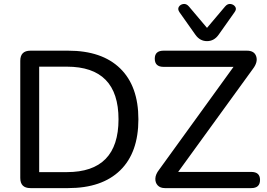

<svg xmlns="http://www.w3.org/2000/svg" viewBox="-20 -965 1368 985"><path d="M136 0Q84 0 84 -52V-653Q84 -705 136 -705H330Q503 -705 596.5 -614Q690 -523 690 -353Q690 -182 596.5 -91Q503 0 330 0ZM181 -82H323Q588 -82 588 -353Q588 -623 323 -623H181ZM1042 -754Q1006 -754 983 -786L901 -902Q890 -918 897.5 -930Q905 -942 920.5 -944.5Q936 -947 949 -932L1042 -822L1135 -932Q1148 -947 1163.5 -944.5Q1179 -942 1187 -930Q1195 -918 1183 -902L1101 -786Q1078 -754 1042 -754ZM826 0Q802 0 789 -14Q776 -28 777 -49.5Q778 -71 796 -94L1178 -622H819Q774 -622 774 -664Q774 -705 819 -705H1247Q1285 -705 1294.5 -675.5Q1304 -646 1277 -611L894 -83H1269Q1314 -83 1314 -42Q1314 0 1269 0Z"/></svg>

Font: Chiron GoRound TC
Style: Regular
Weight: 400
Designer: Ryoko NISHIZUKA 西塚涼子 (kana, bopomofo & ideographs); Paul D. Hunt (Latin, Greek & Cyrillic); Sandoll Communications 산돌커뮤니
Foundry: Adobe
Version: Version 1.000;hotconv 1.1.1;makeotfexe 2.6.0